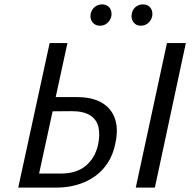

<svg xmlns="http://www.w3.org/2000/svg" viewBox="-20 -854 877 874"><path d="M63 0 206 -658H287L158 -64H257Q328 -64 370 -99Q412 -134 426 -193Q436 -239 428.5 -274Q421 -309 391 -328.5Q361 -348 306 -348L189 -347L200 -412H330Q401 -412 445 -385.5Q489 -359 504.5 -310Q520 -261 503 -192Q490 -134 454.5 -91Q419 -48 362.5 -24Q306 0 234 0ZM598 0 740 -658H826L685 0ZM436 -737Q420 -737 409.5 -744.5Q399 -752 394.5 -764.5Q390 -777 393 -792Q397 -810 411 -822Q425 -834 445 -834Q460 -834 470 -827Q480 -820 484.5 -808.5Q489 -797 487 -781Q483 -762 469 -749.5Q455 -737 436 -737ZM621 -737Q606 -737 596 -744.5Q586 -752 581.5 -764.5Q577 -777 580 -792Q583 -810 597 -822Q611 -834 631 -834Q646 -834 656 -827Q666 -820 670.5 -808.5Q675 -797 673 -781Q669 -762 655 -749.5Q641 -737 621 -737Z"/></svg>

Font: Ysabeau Office Medium
Style: Italic
Weight: 500
Italic angle: -12°
Designer: Christian Thalmann (Catharsis Fonts)
Version: Version 2.001;gftools[0.9.30]; featfreeze: tnum,lnum,ss02